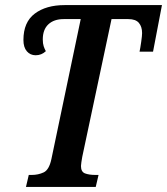

<svg xmlns="http://www.w3.org/2000/svg" viewBox="-20 -734 656 754"><path d="M82 0 93 -47H105Q130 -47 151.5 -57Q173 -67 182 -110L297 -659H230Q192 -659 170 -638.5Q148 -618 148 -579Q148 -563 151.5 -552.5Q155 -542 160 -533Q143 -517 120 -517Q99 -517 85.5 -532.5Q72 -548 72 -577Q72 -647 116.5 -680.5Q161 -714 234 -714H616L581 -531H528Q531 -545 534.5 -569.5Q538 -594 538 -604Q538 -629 525.5 -644Q513 -659 484 -659H418L303 -118Q301 -106 299.5 -96.5Q298 -87 298 -82Q298 -59 314 -53Q330 -47 355 -47H367L356 0Z"/></svg>

Font: Noto Serif ExtraCondensed SemiBold
Style: Italic
Weight: 600
Width: 2
Italic angle: -12°
Designer: Monotype Design Team
Foundry: Monotype Imaging Inc.
Version: Version 2.013